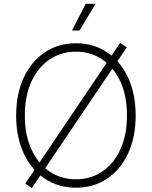

<svg xmlns="http://www.w3.org/2000/svg" viewBox="-20 -961 785 993"><path d="M373 9.8Q281.7 9.8 211.9 -36.9Q142.1 -83.5 102.8 -167.5Q63.5 -251.5 63.5 -363.3Q63.5 -475.6 103 -559.8Q142.6 -644 212.2 -690.7Q281.7 -737.3 373 -737.3Q463.9 -737.3 533.4 -690.7Q603 -644 642.3 -559.8Q681.6 -475.6 681.6 -363.3Q681.6 -251.5 642.3 -167.2Q603 -83 533.4 -36.6Q463.9 9.8 373 9.8ZM373 -33.7Q449.7 -33.7 509.3 -74.2Q568.8 -114.7 602.8 -188.7Q636.7 -262.7 636.7 -363.3Q636.7 -464.4 602.8 -538.6Q568.8 -612.8 509.3 -653.3Q449.7 -693.8 373 -693.8Q296.4 -693.8 236.6 -653.6Q176.8 -613.3 142.6 -539.1Q108.4 -464.8 108.4 -363.3Q108.4 -263.2 142.3 -189.2Q176.3 -115.2 235.8 -74.5Q295.4 -33.7 373 -33.7ZM144.5 11.7 110.8 -11.7 601.6 -739.3 635.3 -715.8ZM352.5 -803.2 423.3 -941.4H474.6L391.1 -803.2Z"/></svg>

Font: Inter 17pt ExtraLight
Style: Regular
Weight: 250
Version: Version 4.001;git-66647c0bb